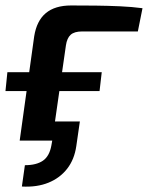

<svg xmlns="http://www.w3.org/2000/svg" viewBox="-31 -514 541 702"><path d="M49 168 60 90Q102 90 126 73.5Q150 57 157 17L160 0H101L112 -70H261L248 20Q241 69 214.5 103Q188 137 146 154Q104 171 49 168ZM-11 -181 -4 -250H341L333 -181ZM229 -494Q274 -494 319 -493.5Q364 -493 408 -491Q452 -489 490 -484L473 -399H269Q241 -399 227.5 -387Q214 -375 210 -348L160 0H41L94 -381Q103 -438 136.5 -466Q170 -494 229 -494Z"/></svg>

Font: Exo 2 SemiBold
Style: Italic
Weight: 600
Italic angle: -8°
Designer: Natanael Gama
Foundry: Natanael Gama
Version: Version 2.010